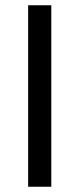

<svg xmlns="http://www.w3.org/2000/svg" viewBox="-20 -710 302 730"><path d="M175 -690V0H87V-690Z"/></svg>

Font: Exo 2
Style: Regular
Weight: 400
Designer: Natanael Gama
Foundry: Natanael Gama
Version: Version 2.010